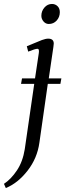

<svg xmlns="http://www.w3.org/2000/svg" viewBox="-32 -637 339 960"><path d="M-12.2 282.2Q23.4 258.8 52.7 214.8Q82 170.9 91.8 108.9L139.2 -217.8H73.2L78.1 -245.1H143.1L162.1 -372.1Q165 -393.1 155.8 -393.1Q144.5 -393.1 108.9 -378.9L102.1 -405.8Q158.2 -429.7 177.5 -436.8Q196.8 -443.8 209 -443.8Q236.8 -443.8 236.8 -418.9Q236.8 -415.5 234.9 -401.9L211.9 -245.1H274.9L270 -217.8H207L165 76.2Q154.3 154.3 105.7 216.6Q57.1 278.8 -2.9 303.2ZM174.8 -558.1Q174.8 -581.5 190.2 -599.4Q205.6 -617.2 228 -617.2Q244.1 -617.2 255.6 -606.2Q267.1 -595.2 267.1 -576.2Q267.1 -551.8 251.5 -534.4Q235.8 -517.1 211.9 -517.1Q196.3 -517.1 185.5 -529.8Q174.8 -542.5 174.8 -558.1Z"/></svg>

Font: Dehuti Alt
Style: Italic
Weight: 400
Version: Version 1.2